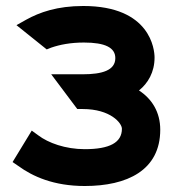

<svg xmlns="http://www.w3.org/2000/svg" viewBox="-20 -610 570 641"><path d="M238 -246H256C349 -246 387 -199 387 -180C387 -134 346 -112 263 -112C198 -112 141 -133 108 -158L86 -174L22 -69L41 -56C89 -21 159 11 263 11C404 11 515 -41 515 -177C515 -236 487 -280 444 -308C474 -332 496 -369 496 -418C496 -444 483 -590 258 -590C171 -590 112 -569 67 -544L35 -526L136 -445L151 -451C180 -461 216 -468 260 -468C331 -468 365 -451 365 -416C365 -375 321 -362 256 -362H151Z"/></svg>

Font: Charger
Style: Hemi
Weight: 900
Designer: Jasper
Foundry: Cannot Into Space Fonts
Version: Version 0.99